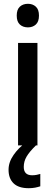

<svg xmlns="http://www.w3.org/2000/svg" viewBox="-20 -765 292 1010"><path d="M127 -745Q152 -745 168.5 -730Q185 -715 185 -683Q185 -651 168.5 -636Q152 -621 127 -621Q101 -621 84.5 -636Q68 -651 68 -683Q68 -715 84.5 -730Q101 -745 127 -745ZM177 -539V0H75V-539ZM105 113Q105 157 149 157Q163 157 174 154.5Q185 152 192 150V215Q180 219 165 222Q150 225 131 225Q78 225 51.5 199.5Q25 174 25 128Q25 88 51.5 50Q78 12 116 -15L169 0Q135 33 120 58.5Q105 84 105 113Z"/></svg>

Font: Noto Sans Lao UI SemCond Med
Style: Regular
Weight: 500
Width: 4
Designer: Monotype Design Team
Foundry: Monotype Imaging Inc.
Version: Version 2.000; ttfautohint (v1.8.4.7-5d5b)